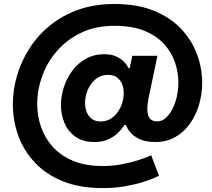

<svg xmlns="http://www.w3.org/2000/svg" viewBox="-20 -778 1061 962"><path d="M494.4 164.4Q378.8 164.4 293.8 129.7Q208.8 95 153.6 35.5Q98.4 -24 71.4 -99.1Q44.4 -174.2 44.4 -255.2Q44.4 -328.4 65.7 -400.6Q87 -472.8 128.5 -537.1Q170 -601.4 231.4 -651.2Q292.8 -701 373.3 -729.5Q453.8 -758 552.6 -758Q669.2 -758 752.8 -723.4Q836.4 -688.8 889.5 -631.3Q942.6 -573.8 967.8 -504Q993 -434.2 993 -363.8Q993 -305.8 977 -252.4Q961 -199 930.6 -156.9Q900.2 -114.8 856.9 -90.6Q813.6 -66.4 759 -66.4Q712.8 -66.4 683.7 -79.3Q654.6 -92.2 638.6 -109Q622.6 -125.8 616.8 -138.7Q611 -151.6 611 -151.6H602.6Q602.6 -151.6 594.1 -138.7Q585.6 -125.8 567.7 -109Q549.8 -92.2 521.2 -79.3Q492.6 -66.4 453.4 -66.4Q396 -66.4 358.5 -92.7Q321 -119 303.2 -161.5Q285.4 -204 285.4 -252Q285.4 -297 300.2 -342.2Q315 -387.4 342.8 -424.4Q370.6 -461.4 411 -483.9Q451.4 -506.4 502.6 -506.4Q537.6 -506.4 561.1 -495.6Q584.6 -484.8 598.4 -471.3Q612.2 -457.8 618.2 -447Q624.2 -436.2 624.2 -436.2H629.8L643 -498.4H768.8L724.6 -287.6Q720.4 -266 718.6 -245.2Q716.8 -224.4 720.5 -207.2Q724.2 -190 735.2 -179.9Q746.2 -169.8 767.6 -169.8Q796.8 -169.8 820.6 -197Q844.4 -224.2 859.1 -268.7Q873.8 -313.2 873.8 -364.6Q873.8 -414.4 857 -464.6Q840.2 -514.8 802.9 -556.5Q765.6 -598.2 704.1 -623.4Q642.6 -648.6 553 -648.6Q458.8 -648.6 386.8 -614.1Q314.8 -579.6 265.5 -522.6Q216.2 -465.6 191.3 -396.4Q166.4 -327.2 166.4 -257.2Q166.4 -196.8 186 -140.8Q205.6 -84.8 245.6 -41Q285.6 2.8 347.5 28.3Q409.4 53.8 494 53.8Q543.8 53.8 587.5 45.6Q631.2 37.4 665 27Q698.8 16.6 718.1 8.4Q737.4 0.2 737.4 0.2L776.8 102.4Q776.8 102.4 756.4 111.9Q736 121.4 698.5 133.4Q661 145.4 609.2 154.9Q557.4 164.4 494.4 164.4ZM484.8 -169.4Q511.4 -169.4 532.7 -181.9Q554 -194.4 569 -215.3Q584 -236.2 592 -261.4Q600 -286.6 600 -311Q600 -336 591.8 -356.6Q583.6 -377.2 566.2 -390.1Q548.8 -403 520.8 -403Q493.8 -403 472.5 -390.5Q451.2 -378 436.4 -357.1Q421.6 -336.2 413.9 -311.5Q406.2 -286.8 406.2 -261.8Q406.2 -237.4 414.6 -216.3Q423 -195.2 440.4 -182.3Q457.8 -169.4 484.8 -169.4Z"/></svg>

Font: Be Vietnam Pro Variable Thin
Style: Italic
Weight: 100
Italic angle: -12°
Designer: Lam Bao, Tony Le, Vietanh Nguyen
Foundry: Yellow Type Foundry
Version: Version 1.002